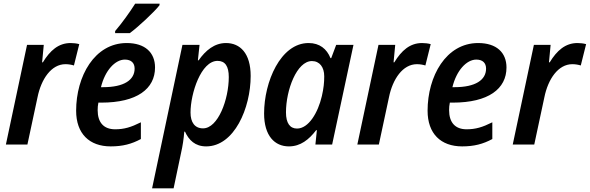

<svg xmlns="http://www.w3.org/2000/svg" viewBox="-20 -786 3207 1044"><path d="M12 0H129L184 -257C204 -356 259 -437 336 -437C353 -437 369 -434 382 -430L411 -546C397 -550 379 -552 364 -552C298 -552 252 -511 213 -447H209L218 -542H127Z M606 -617V-606H686C731 -639 819 -721 847 -757L848 -766H715C686 -720 643 -660 606 -617ZM582 10C647 10 696 -3 746 -30V-121C692 -94 655 -83 606 -83C544 -83 511 -120 511 -187C511 -201 512 -214 515 -228H531C725 -228 823 -303 823 -419C823 -500 769 -552 669 -552C494 -552 394 -371 394 -184C394 -59 466 10 582 10ZM541 -312H529C551 -403 606 -462 659 -462C694 -462 712 -443 712 -413C712 -351 654 -312 541 -312Z M807 238H924L965 43C973 8 979 -31 982 -70H986C1007 -24 1041 10 1101 10C1254 10 1343 -199 1343 -373C1343 -497 1285 -552 1209 -552C1146 -552 1098 -512 1060 -458H1056L1065 -542H972ZM1084 -88C1039 -88 1016 -121 1016 -174C1016 -278 1073 -455 1163 -455C1204 -455 1224 -426 1224 -367C1224 -246 1166 -88 1084 -88Z M1551 10C1614 10 1660 -27 1699 -78H1703L1695 0H1786L1902 -542H1808L1781 -470H1777C1757 -520 1718 -552 1658 -552C1505 -552 1416 -340 1416 -169C1416 -47 1474 10 1551 10ZM1595 -87C1557 -87 1535 -116 1535 -175C1535 -297 1594 -454 1676 -454C1718 -454 1743 -421 1743 -371C1743 -338 1740 -306 1730 -263C1709 -173 1658 -87 1595 -87Z M1923 0H2040L2095 -257C2115 -356 2170 -437 2247 -437C2264 -437 2280 -434 2293 -430L2322 -546C2308 -550 2290 -552 2275 -552C2209 -552 2163 -511 2124 -447H2120L2129 -542H2038Z M2493 10C2558 10 2607 -3 2657 -30V-121C2603 -94 2566 -83 2517 -83C2455 -83 2422 -120 2422 -187C2422 -201 2423 -214 2426 -228H2442C2636 -228 2734 -303 2734 -419C2734 -500 2680 -552 2580 -552C2405 -552 2305 -371 2305 -184C2305 -59 2377 10 2493 10ZM2452 -312H2440C2462 -403 2517 -462 2570 -462C2605 -462 2623 -443 2623 -413C2623 -351 2565 -312 2452 -312Z M2768 0H2885L2940 -257C2960 -356 3015 -437 3092 -437C3109 -437 3125 -434 3138 -430L3167 -546C3153 -550 3135 -552 3120 -552C3054 -552 3008 -511 2969 -447H2965L2974 -542H2883Z"/></svg>

Font: Noto Sans SemiCondensed SemiBold
Style: Italic
Weight: 600
Width: 4
Italic angle: -12°
Designer: Monotype Design Team
Foundry: Monotype Imaging Inc.
Version: Version 2.013